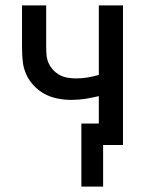

<svg xmlns="http://www.w3.org/2000/svg" viewBox="-20 -540 540 715"><path d="M364 155H283V-80H348V-182Q323 -176 297.5 -172Q272 -168 246 -168Q220 -168 194.5 -173Q169 -178 146.5 -190Q124 -202 106 -221Q88 -240 77.5 -263.5Q67 -287 64.5 -313Q62 -339 62 -364V-520H152V-364Q152 -349 153.5 -333.5Q155 -318 161.5 -304Q168 -290 179 -278.5Q190 -267 203.5 -260Q217 -253 232.5 -250.5Q248 -248 264 -248Q285 -248 306 -251.5Q327 -255 348 -261V-520H438V0H364Z"/></svg>

Font: Iosevka Term Medium
Style: Regular
Weight: 500
Monospace: yes
Designer: Belleve Invis
Foundry: Belleve Invis
Version: Version 26.3.1